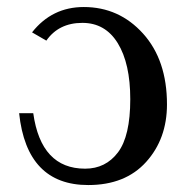

<svg xmlns="http://www.w3.org/2000/svg" viewBox="-20 -516 536 544"><path d="M230 8.3Q55.7 8.3 34.2 -195.3H74.2Q96.2 -38.1 221.2 -38.1Q279.3 -38.1 314.2 -84.2Q349.1 -130.4 349.1 -234.9Q349.1 -335.9 313.7 -393.6Q278.3 -451.2 213.4 -451.2Q146.5 -451.2 111.3 -400.9L70.8 -424.3Q127.4 -496.1 217.3 -496.1Q317.4 -496.1 385.3 -420.9Q453.1 -345.7 453.1 -220.2Q453.1 -122.6 394 -57.1Q335 8.3 230 8.3Z"/></svg>

Font: Munson
Style: Regular
Weight: 400
Designer: Paul James MIller
Foundry: High-Logic / Made with FontCreator
Version: Version 2.10;May 5, 2019;FontCreator 11.5.0.2430 64-bit